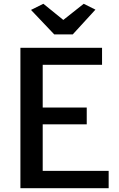

<svg xmlns="http://www.w3.org/2000/svg" viewBox="-20 -996 631 1016"><path d="M88 0V-743H520V-653H206V-427H439V-338H206V-92H555V0ZM267 -814 144 -943.5 209.5 -976 315 -890.5 423 -976 485 -945 365 -814Z"/></svg>

Font: Tracken
Style: Regular
Weight: 400
Designer: Eben Sorkin
Foundry: Eben Sorkin
Version: Version 2.001